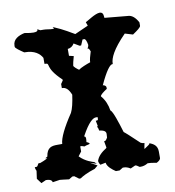

<svg xmlns="http://www.w3.org/2000/svg" viewBox="-80 -767 781 857"><g transform="rotate(-10 310.0 -338.0)"><path d="M359.4 -532.3C352.5 -510.9 348.5 -495.3 348.5 -484.6C330.7 -478.7 304 -468 294.1 -460.2C285.2 -466 271.3 -477.8 271.3 -482.6C271.3 -486.5 276.2 -508 281.2 -524.5L260.4 -529.4V-560.6C273.3 -561.6 283.2 -568.4 290.1 -580.1L314.8 -565.5H321.8L332.7 -590.8H340.6C345.5 -590.8 350.5 -581.1 353.5 -562.6C353.5 -559.7 352.5 -555.8 347.5 -546H351.5C353.5 -546 356.4 -539.2 359.4 -532.3ZM270.3 -136.5 271.3 -146.2C272.3 -156 271.3 -161.8 265.3 -162.8V-164.8C297 -223.3 317.8 -237.9 330.7 -237.9H338.6V-230.1C338.6 -224.2 335.6 -223.3 330.7 -223.3H327.7L332.7 -197.9L328.7 -197C333.7 -187.2 334.7 -183.3 334.7 -179.4V-177.5C360.4 -174.5 365.3 -166.7 365.3 -157C365.3 -152.1 364.3 -146.2 364.3 -140.4C361.4 -135.5 356.4 -126.8 351.5 -126.8H348.5L353.5 -99.5V-95.5C328.7 -80 312.9 -64.3 306.9 -44.8C306.9 -41 307.9 -36.1 313.9 -26.3L338.6 -31.2C340.6 -12.7 362.4 3.9 377.2 13.7H394L409.9 3.9H413.8C422.8 3.9 431.7 5.8 444.5 13.7L466.3 3.9C470.3 3.9 476.2 6.8 485.1 13.7H491.1C501 13.7 511.9 10.7 522.8 3.9C530.7 3.9 543.5 4.9 563.3 8.8C573.2 3.9 581.2 -2.9 581.2 -9.8V-39C581.2 -65.3 565.3 -76 545.5 -82.9V-80C544.5 -78 538.6 -73.1 521.8 -62.4H519.8L524.7 -87.8H521.8C518.8 -87.8 514.8 -88.7 507.9 -91.7C475.2 -122.8 447.5 -148.2 441.6 -152.1C427.7 -197.9 410.9 -250.6 400 -257.4C396 -283.7 386.1 -307.1 369.3 -326.6C370.3 -333.5 384.2 -344.2 401 -354.9V-360.8C401 -370.5 391.1 -372.5 388.1 -373.4H386.1C414.8 -435.8 433.7 -459.2 444.5 -459.2H446.5V-461.2C446.5 -485.5 463.3 -523.6 522.8 -584L558.4 -573.3C580.2 -587.9 596 -599.6 596 -606.5V-622C583.1 -645.5 568.3 -659.1 548.5 -659.1L445.5 -668.8L444.5 -678.6C443.5 -690.3 437.6 -695.2 428.7 -695.2C407.9 -695.2 371.3 -668.8 360.4 -664L366.3 -647.4L305 -620.1C290.1 -627.9 262.4 -647.4 210.9 -668.8L215.8 -661C212.9 -660.1 210.9 -660.1 207.9 -660.1C196 -660.1 181.2 -664 169.3 -664H154.5L141.6 -670.8V-666.9C141.6 -663 136.7 -659.1 122.8 -659.1C114.9 -659.1 102 -660.1 82.2 -664C55.5 -658.1 28.7 -645.5 28.7 -616.2V-611.3C28.7 -604.5 49.5 -590.8 66.4 -579.2H67.3C113.9 -579.2 135.7 -559.7 146.5 -540.2V-512.8H148.5C177.2 -512.8 140.6 -499.2 213.9 -430V-426.1L204 -411.5V-392.9H206C221.8 -392.9 234.7 -381.2 244.6 -355.9C239.6 -320.8 233.7 -294.5 224.8 -276.9C186.2 -219.4 163.4 -173.5 162.4 -147.2H139.6C115.9 -147.2 93.1 -144.3 87.2 -103.3L77.2 -97.5L85.2 -95.5L69.3 -87.8C66.4 -86.8 63.4 -84.8 49.5 -80C38.6 -85.8 40.6 -66.3 30.7 -66.3H23.8V-64.3C23.8 -60.5 25.8 -55.6 28.7 -48.8L23.8 -13.7L40.6 8.8L62.4 -1C87.2 -1 90.1 8.8 91.1 13.7L123.8 8.8C127.7 8.8 148.5 11.7 165.4 13.7L181.2 3.9H190.1L209.9 18.5H216.8C229.7 9.8 249.5 -1 286.1 -12.7L301 -25.3L269.3 -42.9L299 -33.2L289.1 -42.9C284.2 -43.9 249.5 -53.6 224.8 -80L239.6 -99.5V-122.8H246.5L258.4 -119C267.3 -123.8 283.2 -123.8 283.2 -127.7C283.2 -129.7 278.2 -133.6 270.3 -136.5Z"/></g></svg>

Font: GNUTypewriter
Style: Standard
Weight: 400
Version: Version 001.000